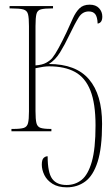

<svg xmlns="http://www.w3.org/2000/svg" viewBox="-20 -562 480 822"><path d="M266 240Q229 240 205 225Q181 210 170 187.5Q159 165 159 143Q159 122 166.5 114.5Q174 107 184 107Q184 177 203.5 203.5Q223 230 265 230Q302 230 329.5 208Q357 186 373 130.5Q389 75 389 -25Q389 -119 367 -174.5Q345 -230 301 -254Q257 -278 190 -278Q169 -278 132 -270V-86Q132 -51 136 -35Q140 -19 154 -14.5Q168 -10 197 -10H200V0H29V-10H37Q68 -10 82 -14.5Q96 -19 100 -35Q104 -51 104 -85V-450Q104 -485 100 -501Q96 -517 80 -521.5Q64 -526 28 -526H21V-536H207V-526H203Q171 -526 155.5 -522Q140 -518 136 -502Q132 -486 132 -450V-282Q161 -284 178 -293.5Q195 -303 204 -314Q216 -329 231.5 -357.5Q247 -386 265 -424Q280 -457 292 -483.5Q304 -510 320 -526Q336 -542 364 -542Q390 -542 404 -527Q418 -512 418 -491Q418 -464 398 -461Q397 -489 388 -501Q379 -513 360 -513Q333 -513 317 -487.5Q301 -462 277 -412Q257 -370 237 -337.5Q217 -305 189 -288Q305 -288 361 -222.5Q417 -157 417 -32Q417 71 398 130.5Q379 190 345 215Q311 240 266 240Z"/></svg>

Font: Noto Serif Display ExtraCondensed Thin
Style: Regular
Weight: 100
Width: 2
Designer: Monotype Design Team
Foundry: Monotype Imaging Inc.
Version: Version 2.009